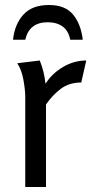

<svg xmlns="http://www.w3.org/2000/svg" viewBox="-20 -748 389 768"><path d="M139 -506Q157 -462 162 -413Q188 -454 232 -480Q276 -506 325 -506L305 -418Q257 -418 223.5 -393Q190 -368 164 -330V0H81V-360Q81 -389 73.5 -429.5Q66 -470 49 -495ZM32 -589Q39 -652 74 -690Q109 -728 176 -728Q241 -728 272.5 -689.5Q304 -651 311 -589H261Q254 -625 230.5 -642Q207 -659 171 -659Q97 -659 81 -589Z"/></svg>

Font: Rosario Light
Style: Regular
Weight: 300
Designer: Hector Gatti
Foundry: Omnibus Type
Version: Version 1.101; ttfautohint (v1.8.1.43-b0c9)